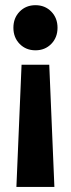

<svg xmlns="http://www.w3.org/2000/svg" viewBox="-20 -528 276 748"><path d="M43.9 200.2 64 -275.9H171.9L191.9 200.2ZM56.6 -356.9Q32.2 -381.8 32.2 -419.9Q32.2 -458 56.6 -482.9Q81.1 -507.8 118.2 -507.8Q155.3 -507.8 179.7 -482.9Q204.1 -458 204.1 -419.9Q204.1 -381.8 179.7 -356.9Q155.3 -332 118.2 -332Q81.1 -332 56.6 -356.9Z"/></svg>

Font: Apfel Grotezk
Style: Bold
Weight: 700
Designer: Luigi Gorlero
Foundry: Collletttivo
Version: Version 2.000;FEAKit 1.0